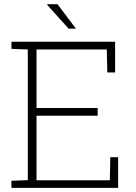

<svg xmlns="http://www.w3.org/2000/svg" viewBox="-20 -914 664 934"><path d="M35.6 0V-34.7L115.2 -37.6V-673.3L35.6 -676.3V-710.9H540V-561.5H502L499.5 -673.3H157.7V-388.7H455.1V-351.1H157.7V-37.1H514.2L516.6 -149.4H554.7V0ZM348.1 -776.4 346.7 -774.4H314L209 -891.1L210 -893.6H259.8Z"/></svg>

Font: Roboto Slab ExtraLight
Style: Regular
Weight: 250
Designer: Google
Version: Version 2.000; ttfautohint (v1.8.1.43-b0c9)